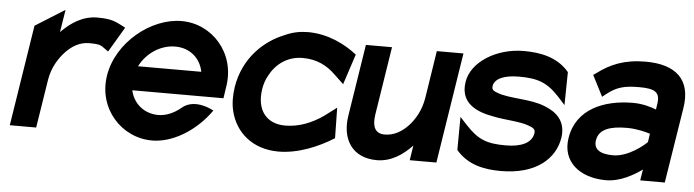

<svg xmlns="http://www.w3.org/2000/svg" viewBox="-37 -601 2699 747"><g transform="rotate(5 1312.0 -227.5)"><path d="M16 0H119L149 -190C157 -238 181 -276 206 -302C229 -326 259 -345 296 -345C339 -345 343 -340 358 -329L372 -319L430 -417L417 -424C392 -436 378 -447 319 -447C263 -447 217 -417 179 -378L193 -466L78 -394Z M376 -226C355 -95 453 11 572 11C649 11 732 -38 789 -111L800 -126L785 -133C784 -133 721 -164 676 -126C650 -104 619 -90 588 -90C532 -90 490 -126 479 -177H835L842 -224C863 -356 766 -462 647 -462C528 -462 397 -357 376 -226ZM493 -272C519 -324 573 -361 631 -361C688 -361 730 -325 740 -272Z M875 -225C870 -192 870 -160 877 -131C897 -48 965 11 1066 11C1142 11 1221 -22 1281 -60L1279 -179L1231 -143C1188 -113 1138 -92 1083 -92C1011 -92 969 -142 982 -226C985 -245 991 -263 1000 -279C1024 -325 1068 -360 1129 -360C1184 -360 1224 -339 1256 -308L1294 -272L1333 -391C1285 -429 1217 -462 1141 -462C1110 -462 1080 -456 1052 -443C968 -410 893 -336 875 -225Z M1325 -152C1310 -58 1355 11 1450 11C1505 11 1550 -19 1587 -58L1578 0H1682L1750 -432H1646L1617 -246C1609 -198 1587 -160 1562 -134C1539 -110 1509 -91 1472 -91C1434 -91 1422 -119 1429 -165L1471 -432H1369Z M1768 -323C1754 -237 1824 -209 1887 -198C1933 -188 1993 -188 2028 -174C2045 -168 2055 -162 2052 -146C2046 -109 2006 -90 1945 -90C1871 -90 1836 -103 1787 -156L1760 -185L1759 -56C1804 -2 1869 11 1934 11C2074 11 2145 -57 2158 -138C2168 -204 2129 -237 2083 -255C2026 -279 1944 -272 1895 -291C1878 -297 1872 -302 1874 -316C1879 -345 1916 -361 1973 -361C2047 -361 2084 -348 2133 -295L2159 -266L2161 -395C2116 -449 2049 -462 1984 -462C1876 -462 1780 -401 1768 -323Z M2186 -140C2171 -47 2242 11 2345 11C2401 11 2453 -20 2485 -43L2478 0H2574L2621 -295C2639 -407 2578 -462 2459 -462C2376 -462 2321 -438 2272 -401L2260 -393L2302 -311L2317 -323C2355 -353 2385 -361 2443 -361C2507 -361 2526 -347 2518 -299L2515 -280C2495 -288 2462 -298 2424 -298C2312 -298 2204 -255 2186 -140ZM2293 -141C2300 -185 2345 -199 2409 -199C2446 -199 2482 -190 2500 -184L2495 -151C2481 -137 2423 -88 2364 -88C2313 -88 2287 -105 2293 -141Z"/></g></svg>

Font: Charger Sport
Style: BlkNrwObl
Weight: 900
Designer: Jasper
Foundry: Cannot Into Space Fonts
Version: Version 1.1